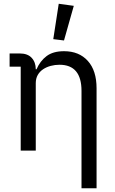

<svg xmlns="http://www.w3.org/2000/svg" viewBox="-20 -800 613 1020"><path d="M90 0V-446H31V-516H85Q127 -516 148.5 -492.5Q170 -469 170 -432H174Q193 -476 227.5 -502Q262 -528 320 -528Q400 -528 446.5 -476.5Q493 -425 493 -331V200H413V-317Q413 -456 296 -456Q272 -456 249.5 -450Q227 -444 209 -432Q191 -420 180.5 -401.5Q170 -383 170 -358V0ZM320 -585 263 -592 292 -780 372 -769Z"/></svg>

Font: IBM Plex Sans
Style: Regular
Weight: 400
Designer: Mike Abbink, Paul van der Laan, Pieter van Rosmalen
Foundry: Bold Monday
Version: Version 3.005